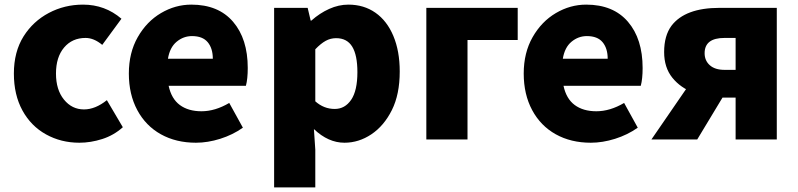

<svg xmlns="http://www.w3.org/2000/svg" viewBox="-20 -603 3449 830"><path d="M179 -22Q114 -58 77 -125.5Q40 -193 40 -285Q40 -379 82 -446Q123 -511 191 -547Q259 -583 339 -583Q434 -583 505 -522L422 -409Q386 -439 350 -439Q292 -439 257 -397.5Q222 -356 222 -285Q222 -215 256.5 -172.5Q291 -130 343 -130Q392 -130 442 -170L511 -53Q472 -18 422 -2Q372 14 323 14Q244 14 179 -22Z M537 -285Q537 -375 575.5 -442.5Q614 -510 676 -546.5Q738 -583 807 -583Q924 -583 987.5 -509Q1051 -435 1051 -309Q1051 -262 1043 -232H709Q721 -176 757.5 -149Q794 -122 851 -122Q910 -122 971 -158L1030 -51Q986 -20 932 -3Q878 14 827 14Q741 14 675.5 -22.5Q610 -59 573.5 -127Q537 -195 537 -285ZM810 -447Q773 -447 743.5 -422.5Q714 -398 706 -349H900Q900 -394 878 -420.5Q856 -447 810 -447Z M1165 -569H1310L1323 -514H1326Q1362 -546 1403 -564.5Q1444 -583 1486 -583Q1553 -583 1603 -548Q1653 -513 1680.5 -447.5Q1708 -382 1708 -294Q1708 -195 1674 -127Q1640 -59 1585.5 -22.5Q1531 14 1469 14Q1399 14 1337 -45L1343 44V207H1165ZM1525 -291Q1525 -365 1502.5 -401.5Q1480 -438 1433 -438Q1409 -438 1388 -426.5Q1367 -415 1343 -390V-165Q1380 -132 1427 -132Q1471 -132 1498 -171.5Q1525 -211 1525 -291Z M1823 -569H2218V-430H2001V0H1823Z M2244 -285Q2244 -375 2282.5 -442.5Q2321 -510 2383 -546.5Q2445 -583 2514 -583Q2631 -583 2694.5 -509Q2758 -435 2758 -309Q2758 -262 2750 -232H2416Q2428 -176 2464.5 -149Q2501 -122 2558 -122Q2617 -122 2678 -158L2737 -51Q2693 -20 2639 -3Q2585 14 2534 14Q2448 14 2382.5 -22.5Q2317 -59 2280.5 -127Q2244 -195 2244 -285ZM2517 -447Q2480 -447 2450.5 -422.5Q2421 -398 2413 -349H2607Q2607 -394 2585 -420.5Q2563 -447 2517 -447Z M3160 -181H3102Q3037 -181 2979.5 -202Q2922 -223 2886.5 -267Q2851 -311 2851 -378Q2851 -449 2883 -492Q2942 -569 3090 -569H3338V0H3160ZM3160 -439H3112Q3026 -439 3026 -373Q3026 -341 3048.5 -321Q3071 -301 3112 -301H3160ZM2985 -275 3131 -227 2994 0H2796Z"/></svg>

Font: Merged Yaku Han JP Black
Style: Regular
Weight: 900
Designer: Ryoko NISHIZUKA 西塚涼子 (kana, bopomofo & ideographs); Paul D. Hunt (Latin, Greek & Cyrillic); Sandoll Communications 산돌커뮤니
Foundry: Adobe
Version: Version 2.004